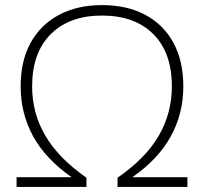

<svg xmlns="http://www.w3.org/2000/svg" viewBox="-20 -733 800 753"><path d="M45 0V-38H261Q159 -109 110 -198.5Q61 -288 61 -394Q61 -494 100 -565Q139 -636 211 -674.5Q283 -713 380 -713Q478 -713 549.5 -675Q621 -637 660 -565.5Q699 -494 699 -394Q699 -288 650 -198.5Q601 -109 499 -38H715V0H441V-36Q551 -112 602.5 -200.5Q654 -289 654 -394Q654 -527 581 -599.5Q508 -672 380 -672Q252 -672 179 -599Q106 -526 106 -394Q106 -289 158 -200.5Q210 -112 319 -36V0Z"/></svg>

Font: Nunito Sans ExtraLight
Style: Regular
Weight: 200
Designer: Vernon Adams
Foundry: Vernon Adams
Version: Version 3.006; ttfautohint (v1.8.3)